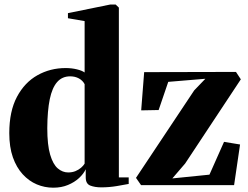

<svg xmlns="http://www.w3.org/2000/svg" viewBox="-20 -838 1124 869"><path d="M221 11.5Q182 11.5 146.5 -3.5Q111 -18.5 82.8 -49.2Q54.5 -80 38.2 -126.2Q22 -172.5 22 -235.5Q22 -334.5 56.8 -399.8Q91.5 -465 149.5 -497.5Q207.5 -530 277 -530Q304 -530 327.8 -524.2Q351.5 -518.5 363 -510V-742.5L287.5 -755.5V-778.5L479 -817.5H503.5L518 -803.5V-35H562.5V-5.5Q545 -2 509.5 4Q474 10 438.5 10Q409.5 10 388.8 2Q368 -6 368 -35V-72Q358.5 -51.5 337.8 -32.2Q317 -13 287.5 -0.8Q258 11.5 221 11.5ZM288.5 -57.5Q307 -57.5 321.5 -63.5Q336 -69.5 346.8 -78.8Q357.5 -88 363 -97.5V-457Q354.5 -473.5 337.2 -483Q320 -492.5 297.5 -492.5Q261.5 -492.5 238.8 -466.8Q216 -441 205.2 -389Q194.5 -337 194 -258Q194 -182 207 -138Q220 -94 241.5 -75.8Q263 -57.5 288.5 -57.5ZM909.5 -481.5 741.5 -467.5 698 -340 619 -338.5 632.5 -511.5 1048 -512.5 1070 -479 818 -98 760 -30.5 928 -47.5 994 -196 1066.5 -184 1039.5 0H618.5L595.5 -33L859 -429Z"/></svg>

Font: Merriweather 120pt ExtraBold
Style: Regular
Weight: 800
Version: Version 2.100